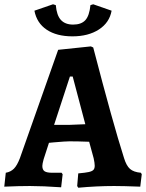

<svg xmlns="http://www.w3.org/2000/svg" viewBox="-30 -870 683 898"><path d="M331 0 336 -59Q370 -62 385.5 -65.5Q401 -69 407 -75.5Q413 -82 413 -95Q413 -107 408 -130L387 -207Q335 -209 295 -209Q277 -209 220 -204L199 -202L174 -125Q168 -103 168 -94Q168 -76 178.5 -69Q189 -62 215 -62H258L263 -55L256 6Q171 0 110 0Q59 0 -10 3L-3 -62Q20 -66 35 -81Q50 -96 63 -130L242 -637L395 -653L406 -648Q498 -294 550 -131Q561 -95 578 -80Q595 -65 629 -62L633 -55L626 3Q545 0 504 0Q423 0 336 8ZM295 -286Q306 -286 369 -289L310 -512H297L223 -286ZM131 -820 218 -850 231 -846Q235 -798 255 -776.5Q275 -755 312 -755Q350 -755 369 -775.5Q388 -796 393 -846L406 -850L492 -820Q482 -764 432.5 -732Q383 -700 309 -700Q235 -700 188.5 -731Q142 -762 131 -820Z"/></svg>

Font: Alegreya
Style: Bold
Weight: 700
Designer: Juan Pablo del Peral
Foundry: Huerta Tipografica
Version: Version 2.008; ttfautohint (v1.8)